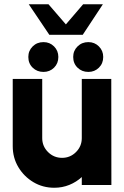

<svg xmlns="http://www.w3.org/2000/svg" viewBox="-20 -872 585 905"><path d="M40 -183V-500H179V-221Q179 -182.5 206.5 -155.2Q234 -128 272.5 -128Q311 -128 338.2 -155.2Q365.5 -182.5 365.5 -221V-500H504.5L505 0H365.5V-37.5Q340 -14 306.8 -0.5Q273.5 13 236 13Q181.5 13 137.2 -13.5Q93 -40 66.5 -84.2Q40 -128.5 40 -183ZM185 -533Q154.5 -533 134 -553Q113.5 -573 113.5 -603.5Q113.5 -633 134 -653.2Q154.5 -673.5 185 -673.5Q214.5 -673.5 234.8 -653.2Q255 -633 255 -603.5Q255 -573 234.8 -553Q214.5 -533 185 -533ZM396.5 -533Q366 -533 345.5 -553Q325 -573 325 -603.5Q325 -633 345.5 -653.2Q366 -673.5 396.5 -673.5Q426 -673.5 446.2 -653.2Q466.5 -633 466.5 -603.5Q466.5 -573 446.2 -553Q426 -533 396.5 -533ZM212.5 -708 115.5 -852H208.5L290.5 -757L372 -852H465L370 -708Z"/></svg>

Font: Urbanist ExtraBold
Style: Regular
Weight: 800
Designer: Corey Hu
Foundry: Corey Hu
Version: Version 1.330; ttfautohint (v1.8.4.7-5d5b)